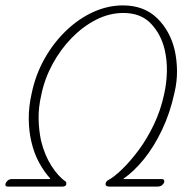

<svg xmlns="http://www.w3.org/2000/svg" viewBox="-72 -706 692 711"><path d="M-43 -15Q-50 -15 -52 -20Q-53 -27 -46 -35Q-39 -43 -27 -43H113L114 -45Q92 -69 73 -103.5Q54 -138 44 -182Q35 -220 34.5 -265Q34 -310 45 -359Q60 -431 94 -490.5Q128 -550 174.5 -594Q221 -638 274.5 -662Q328 -686 383 -686Q461 -686 509.5 -639Q558 -592 575 -520Q583 -484 583.5 -444Q584 -404 574 -362Q558 -288 528 -225Q498 -162 460.5 -116Q423 -70 386 -45L385 -43H527Q535 -43 536 -37Q538 -31 531 -23Q524 -15 511 -15H334Q321 -15 319 -22Q318 -27 321.5 -32.5Q325 -38 329 -39Q351 -51 380.5 -79.5Q410 -108 441 -149.5Q472 -191 497.5 -244Q523 -297 536 -358Q545 -398 546 -440Q547 -482 538 -521Q525 -578 487.5 -618Q450 -658 385 -658Q333 -658 284 -633Q235 -608 193.5 -565.5Q152 -523 122.5 -468.5Q93 -414 81 -355Q70 -308 71 -265Q72 -222 80 -185Q93 -132 118 -92.5Q143 -53 172 -33L173 -31Q177 -15 158 -15Z"/></svg>

Font: Oooh Baby
Style: Normal
Weight: 400
Designer: Robert E. Leuschke
Foundry: Robert E. Leuschke
Version: Version 1.011; ttfautohint (v1.8.3)